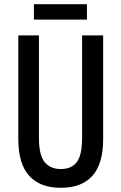

<svg xmlns="http://www.w3.org/2000/svg" viewBox="-20 -933 577 912"><path d="M470 -272Q470 -155 419 -98Q368 -41 269 -41Q170 -41 118.5 -98Q67 -155 67 -272V-765H165V-277Q165 -196 192 -163Q219 -130 269 -130Q320 -130 345 -163.5Q370 -197 370 -278V-765H470ZM393 -913V-840H141V-913Z"/></svg>

Font: Noto Sans Tamil UI ExtraCondensed Medium
Style: Regular
Weight: 500
Width: 2
Designer: Jelle Bosma - Monotype Design Team
Foundry: Monotype Imaging Inc.
Version: Version 2.004; ttfautohint (v1.8.4.7-5d5b)